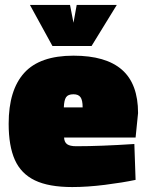

<svg xmlns="http://www.w3.org/2000/svg" viewBox="-20 -743 592 776"><path d="M15 -243Q15 -379 78 -448.5Q141 -518 277 -518Q408 -518 473 -461Q538 -404 538 -286L528 -187H239Q240 -168 251.5 -160Q263 -152 288 -152Q386 -152 523 -161L528 -16Q476 -5 404.5 4Q333 13 272 13Q177 13 121 -14Q65 -41 40 -97Q15 -153 15 -243ZM314 -309Q314 -338 305.5 -350Q297 -362 277 -362Q255 -362 247 -350Q239 -338 238 -309ZM101 -723H263L277 -651L290 -723H452L350 -557H192Z"/></svg>

Font: Cairo Black
Style: Regular
Weight: 900
Designer: Mohamed Gaber, Accademia di Belle Arti di Urbino and others
Foundry: Kief Type Foundry, Accademia di Belle Arti di Urbino and others
Version: Version 3.011